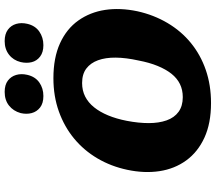

<svg xmlns="http://www.w3.org/2000/svg" viewBox="-72 -858 946 843"><g transform="rotate(-90 401.5 -436.0)"><path d="M371 17Q282 17 219 -12Q156 -41 119 -92Q82 -143 72 -209.5Q62 -276 78 -351Q93 -422 128 -481.5Q163 -541 215 -584Q267 -627 334 -651Q401 -675 480 -675Q570 -675 633.5 -646Q697 -617 733.5 -565.5Q770 -514 780 -448Q790 -382 774 -306Q758 -234 722.5 -174Q687 -114 635 -71.5Q583 -29 516.5 -6Q450 17 371 17ZM397 -107Q429 -107 454.5 -119.5Q480 -132 499.5 -156.5Q519 -181 534 -217.5Q549 -254 558 -302Q570 -356 570.5 -401Q571 -446 559 -479Q547 -512 522.5 -530.5Q498 -549 459 -549Q426 -549 399.5 -535.5Q373 -522 352.5 -496.5Q332 -471 317 -435Q302 -399 293 -353Q283 -301 283 -256.5Q283 -212 295 -178Q307 -144 332.5 -125.5Q358 -107 397 -107ZM402 -719Q370 -719 351.5 -733.5Q333 -748 327 -770.5Q321 -793 327 -819Q336 -851 360 -870Q384 -889 420 -889Q451 -889 469.5 -875Q488 -861 494.5 -838.5Q501 -816 495 -790Q487 -755 461.5 -737Q436 -719 402 -719ZM625 -719Q594 -719 575 -733.5Q556 -748 550.5 -770.5Q545 -793 551 -819Q559 -851 583.5 -870Q608 -889 643 -889Q674 -889 693 -875Q712 -861 718.5 -838.5Q725 -816 719 -790Q711 -755 685 -737Q659 -719 625 -719Z"/></g></svg>

Font: Ysabeau Black
Style: Italic
Weight: 900
Italic angle: -12°
Version: Version 2.000;gftools[0.9.27.dev2+g8671c4b]